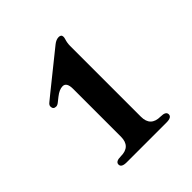

<svg xmlns="http://www.w3.org/2000/svg" viewBox="-115 -791 502 502"><g transform="rotate(-45 136.5 -539.5)"><path d="M32.7 -605Q32.7 -610.4 39.1 -615.2L57.1 -629.9L157.2 -710.4Q167 -718.3 176.5 -718.3Q186 -718.3 186 -709.5Q186 -706.5 184.6 -702.1Q181.2 -691.4 181.2 -680.7V-418.9Q181.2 -382.8 217.8 -382.8Q237.3 -382.8 237.3 -371.8Q237.3 -360.8 217.8 -360.8H70.8Q51.3 -360.8 51.3 -371.8Q51.3 -382.8 70.8 -382.8Q107.4 -382.8 107.4 -418.9V-595.7Q107.4 -620.1 92.8 -620.1Q80.6 -620.1 65.9 -608.4L54.2 -599.1Q48.3 -594.2 43.5 -594.2Q32.7 -594.2 32.7 -605Z"/></g></svg>

Font: UnifrakturMaguntia21
Style: Book
Weight: 400
Designer: j. 'mach' wust, Gerrit Ansmann, Georg Duffner, based on a font by Peter Wiegel, original typeface by Carl Albert Fahrenw
Version: Version 2017-03-19